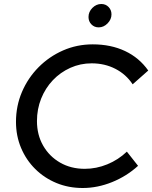

<svg xmlns="http://www.w3.org/2000/svg" viewBox="-20 -930 762 961"><path d="M394 11Q323 11 262.5 -14Q202 -39 156.5 -84Q111 -129 85.5 -189.5Q60 -250 60 -320Q60 -400 90 -470Q120 -540 173 -593.5Q226 -647 295.5 -677.5Q365 -708 444 -708Q535 -708 606 -674.5Q677 -641 722 -577L644 -508Q611 -558 557.5 -585.5Q504 -613 439 -613Q382 -613 332 -590.5Q282 -568 244.5 -528.5Q207 -489 186 -436.5Q165 -384 165 -324Q165 -255 196 -201Q227 -147 281 -116Q335 -85 404 -85Q462 -85 517 -107.5Q572 -130 615 -171L671 -100Q614 -48 541 -18.5Q468 11 394 11ZM474 -793Q452 -793 437.5 -808Q423 -823 423 -845Q423 -871 442.5 -890.5Q462 -910 487 -910Q509 -910 523.5 -895Q538 -880 538 -858Q538 -833 518.5 -813Q499 -793 474 -793Z"/></svg>

Font: Red Hat Display Medium
Style: Italic
Weight: 500
Italic angle: -12°
Designer: Pentagram, MCKL
Foundry: Pentagram, MCKL
Version: Version 1.023; ttfautohint (v1.8.3)